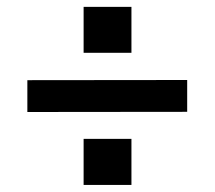

<svg xmlns="http://www.w3.org/2000/svg" viewBox="-20 -651 624 558"><path d="M362 -113.5H223V-247.5H362ZM59.5 -418 524 -418.5V-326L59.5 -325.5ZM223 -631H362V-497.5H223Z"/></svg>

Font: 1883 Sans SemiBold
Style: Regular
Weight: 600
Designer: 1883 Sans project is a fork of Public Sans.
Version: Version 1.009